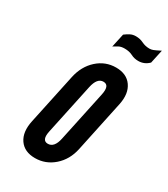

<svg xmlns="http://www.w3.org/2000/svg" viewBox="-184 -816 793 908"><g transform="rotate(30 212.5 -362.0)"><path d="M158.5 8Q216.5 8 260.8 -31Q305 -70 318.5 -133L378 -414Q391 -476.5 363.5 -515.8Q336 -555 278 -555Q220 -555 176.2 -515.5Q132.5 -476 118.5 -411L60 -136Q46 -71 73.2 -31.5Q100.5 8 158.5 8ZM177.5 -81Q143 -81 155 -136L213.5 -411Q225.5 -467 259.5 -467Q294.5 -467 282.5 -411L224 -136Q212.5 -81 177.5 -81ZM212 -632Q224.5 -640 236.8 -646.5Q249 -653 268 -653Q293.5 -653 311.8 -643.5Q330 -634 352 -634Q385 -634 409 -658L425 -732Q397.5 -718 387.8 -714.5Q378 -711 369 -711Q346 -711 326.8 -720.5Q307.5 -730 285 -730Q268 -730 254.5 -723Q241 -716 228 -706Z"/></g></svg>

Font: League Gothic
Style: Italic
Weight: 400
Designer: The League of Moveable Type
Version: Version 1.600; ttfautohint (v1.8.3)